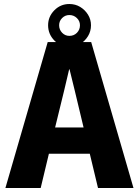

<svg xmlns="http://www.w3.org/2000/svg" viewBox="-20 -938 692 958"><path d="M218 -728H435L646 0H469L428 -171H224L183 0H7ZM300 -486 255 -302H397L353 -486L327 -592H325ZM326 -704Q282 -704 251 -736Q220 -768 220 -812Q220 -855 251 -886.5Q282 -918 326 -918Q356 -918 380 -903.5Q404 -889 419 -865Q434 -841 434 -812Q434 -782 419 -757.5Q404 -733 380 -718.5Q356 -704 326 -704ZM326 -759Q349 -759 364 -774.5Q379 -790 379 -812Q379 -833 363.5 -848Q348 -863 326 -863Q305 -863 290 -848Q275 -833 275 -812Q275 -790 290 -774.5Q305 -759 326 -759Z"/></svg>

Font: Murecho
Style: Bold
Weight: 700
Designer: Neil Summerour
Foundry: Positype
Version: Version 1.010; ttfautohint (v1.8.3)